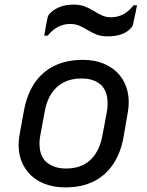

<svg xmlns="http://www.w3.org/2000/svg" viewBox="-20 -803 640 834"><path d="M340 -543Q392 -543 432 -526Q472 -509 498 -478.5Q524 -448 534 -406Q544 -364 535 -314L517 -210Q505 -140 472 -90.5Q439 -41 387 -15Q335 11 264 11Q211 11 170 -6Q129 -23 102.5 -54Q76 -85 66 -126.5Q56 -168 65 -218L84 -322Q97 -393 130 -442Q163 -491 216 -517Q269 -543 340 -543ZM333 -462Q289 -462 256.5 -445Q224 -428 203.5 -397Q183 -366 175 -322L155 -215Q149 -184 153.5 -153.5Q158 -123 178 -102Q193 -88 215 -79.5Q237 -71 268 -71Q312 -71 344 -88Q376 -105 396 -136.5Q416 -168 424 -210L444 -316Q450 -349 445.5 -380Q441 -411 421 -432Q407 -446 385.5 -454Q364 -462 333 -462ZM462 -728Q490 -728 514 -740Q538 -752 560 -780H575Q573 -769 570 -754Q567 -739 564 -725.5Q561 -712 559 -702Q558 -696 556 -691Q554 -686 546 -678Q529 -661 504 -653Q479 -645 448 -645Q420 -645 399.5 -653Q379 -661 361.5 -672Q344 -683 325.5 -691Q307 -699 285 -699Q257 -699 232 -686Q207 -673 187 -648H172Q174 -659 176.5 -673Q179 -687 181.5 -701Q184 -715 186 -723Q187 -730 189.5 -735Q192 -740 199 -747Q218 -765 243 -774Q268 -783 299 -783Q328 -783 348.5 -775Q369 -767 386.5 -756Q404 -745 422 -736.5Q440 -728 462 -728Z"/></svg>

Font: RecMonoLinear Nerd Font Mono
Style: Italic
Weight: 400
Italic angle: -10°
Monospace: yes
Version: Version 1.085; ttfautohint (v1.8.4.7-5d5b);Nerd Fonts 3.2.1